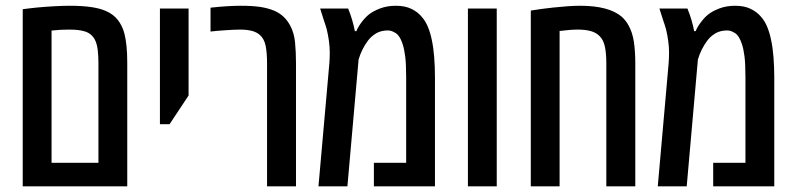

<svg xmlns="http://www.w3.org/2000/svg" viewBox="-20 -660 2818 680"><path d="M60.5 0V-627.4Q68.8 -628.4 81.8 -630.1Q94.7 -631.8 110.4 -633.3Q141.6 -636.2 172.1 -637.9Q202.6 -639.6 227.5 -639.6Q312.5 -639.6 354 -621.6Q381.3 -609.9 397.5 -589.1Q413.6 -568.4 420.9 -540Q425.8 -520.5 428.2 -495.4Q430.7 -470.2 430.7 -437V0ZM162.6 -83.5H328.6V-437Q328.6 -460.4 326.4 -480.5Q324.2 -500.5 318.8 -513.2Q308.6 -538.6 283.2 -547.9Q270 -552.2 256.1 -553.7Q242.2 -555.2 223.6 -555.2Q207.5 -555.2 193.8 -554.4Q180.2 -553.7 162.6 -551.8Z M546.4 -220.2V-629.9H647.9V-321.8L580.6 -220.2Z M925.8 0V-435.1Q925.8 -473.6 920.7 -498.3Q915.5 -522.9 900.4 -536.1Q888.2 -546.9 870.6 -551Q853 -555.2 831.1 -555.2Q812 -555.2 779.3 -553Q746.6 -550.8 725.6 -548.3V-632.8Q756.3 -636.2 783.4 -637.9Q810.5 -639.6 832.5 -639.6Q873.5 -639.6 901.4 -635.5Q929.2 -631.3 951.2 -622.1Q988.8 -606 1008.3 -568.4Q1021.5 -543.9 1024.9 -510.5Q1028.3 -477.1 1028.3 -435.1V0Z M1107.9 0 1146.5 -436Q1147 -443.4 1147.5 -453.6Q1147.9 -463.9 1147.9 -473.1Q1147.9 -493.7 1145 -514.6Q1142.1 -535.6 1137.2 -556.2Q1132.8 -571.8 1127.9 -585.4Q1121.1 -607.4 1113.8 -629.9H1212.9Q1229 -590.8 1236.8 -549.8H1242.2Q1248 -564.5 1260.5 -581.1Q1272.9 -597.7 1286.1 -608.4Q1301.3 -620.6 1326.2 -630.1Q1351.1 -639.6 1382.3 -639.6Q1414.1 -639.6 1436.8 -628.7Q1459.5 -617.7 1473.6 -600.6Q1486.8 -585.9 1495.6 -564.5Q1504.4 -543 1509.3 -518.6Q1515.1 -491.7 1517.8 -457.3Q1520.5 -422.9 1520.5 -387.2V0H1304.2V-83.5H1418.5V-386.7Q1418.5 -434.6 1415 -460.9Q1411.6 -487.3 1405.8 -504.4Q1396.5 -533.2 1381.6 -542.7Q1366.7 -552.2 1354.5 -552.2Q1329.6 -552.2 1312.3 -542Q1294.9 -531.7 1283.2 -516.1Q1260.7 -485.8 1250 -449.2L1210.4 0Z M1637.2 0V-629.9H1739.3V0Z M1859.9 0V-622.6Q1880.9 -626 1900.9 -628.7Q1920.9 -631.3 1939.5 -633.3Q1966.3 -636.2 1990.5 -637.9Q2014.6 -639.6 2034.7 -639.6Q2135.7 -639.6 2181.6 -601.1Q2196.3 -587.9 2205.6 -570.8Q2219.7 -546.4 2224.9 -512.7Q2230 -479 2230 -435.1V0H2127.4V-435.1Q2127.4 -471.2 2122.3 -494.9Q2117.2 -518.6 2103.5 -532.2Q2090.8 -544.9 2072 -550Q2053.2 -555.2 2025.9 -555.2Q2001.5 -555.2 1961.9 -550.3V0Z M2309.6 0 2348.1 -436Q2348.6 -443.4 2349.1 -453.6Q2349.6 -463.9 2349.6 -473.1Q2349.6 -493.7 2346.7 -514.6Q2343.8 -535.6 2338.9 -556.2Q2334.5 -571.8 2329.6 -585.4Q2322.8 -607.4 2315.4 -629.9H2414.6Q2430.7 -590.8 2438.5 -549.8H2443.8Q2449.7 -564.5 2462.2 -581.1Q2474.6 -597.7 2487.8 -608.4Q2502.9 -620.6 2527.8 -630.1Q2552.7 -639.6 2584 -639.6Q2615.7 -639.6 2638.4 -628.7Q2661.1 -617.7 2675.3 -600.6Q2688.5 -585.9 2697.3 -564.5Q2706.1 -543 2710.9 -518.6Q2716.8 -491.7 2719.5 -457.3Q2722.2 -422.9 2722.2 -387.2V0H2505.9V-83.5H2620.1V-386.7Q2620.1 -434.6 2616.7 -460.9Q2613.3 -487.3 2607.4 -504.4Q2598.1 -533.2 2583.3 -542.7Q2568.4 -552.2 2556.2 -552.2Q2531.2 -552.2 2513.9 -542Q2496.6 -531.7 2484.9 -516.1Q2462.4 -485.8 2451.7 -449.2L2412.1 0Z"/></svg>

Font: Open Sans Condensed SemiBold
Style: Regular
Weight: 600
Width: 3
Designer: Monotype Design Team
Foundry: Monotype Imaging Inc.
Version: Version 3.000; ttfautohint (v1.8.4)